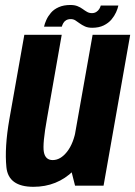

<svg xmlns="http://www.w3.org/2000/svg" viewBox="-20 -734 535 759"><path d="M276.7 0H389.4L494.7 -596.4H346.1L255.3 -84.7ZM224 -596.5H76.2L17 -262.5Q-2.5 -150.9 5.3 -73.2Q13 4.5 112.2 4.5Q205.7 4.5 270.5 -59.1Q335.3 -122.7 349.5 -203.4L280.8 -224.9Q271 -167.1 245.1 -134.2Q219.2 -101.2 188.3 -101.2Q159.4 -101.2 153.4 -133Q147.5 -164.7 166.1 -267.1ZM344.3 -624.2Q370.9 -624.2 389.9 -633.5Q408.9 -642.9 420.6 -656.8Q432.2 -670.7 438.9 -685.5Q445.5 -700.3 447.9 -712.1H378.3Q377 -706.3 372.7 -699Q368.5 -691.8 360.8 -686.9Q353.1 -682.1 343.6 -682.1Q332.9 -682.1 324.4 -686.9Q315.9 -691.7 306.8 -698.4Q297.7 -705.2 286.2 -709.7Q274.7 -714.3 258.3 -714.3Q231.6 -714.3 212.3 -705.7Q193 -697.2 181.3 -683.4Q169.7 -669.7 163.3 -655.4Q156.8 -641.1 154.1 -628.7H224.3Q226 -634.7 229.8 -641.9Q233.5 -649.1 241 -653.8Q248.6 -658.5 260 -658.5Q269.8 -658.5 277.8 -653.5Q285.7 -648.4 295 -641.6Q304.2 -634.9 315.9 -629.5Q327.6 -624.2 344.3 -624.2Z"/></svg>

Font: Anybody Thin Condensed
Style: Italic
Weight: 100
Width: 3
Italic angle: -10°
Version: Version 1.113;gftools[0.9.25]